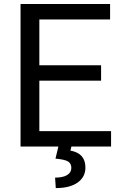

<svg xmlns="http://www.w3.org/2000/svg" viewBox="-20 -731 608 958"><path d="M484.4 -328.6H176.3V-76.7H534.2V0H82.5V-710.9H529.3V-633.8H176.3V-405.3H484.4ZM337.4 -4.9 331.5 20.5Q406.2 33.7 406.2 105Q406.2 152.3 367.2 179.9Q328.1 207.5 258.3 207.5L254.9 155.3Q293.5 155.3 314.7 142.6Q335.9 129.9 335.9 106.9Q335.9 85.4 320.3 75.2Q304.7 64.9 256.8 60.5L272.5 -4.9Z"/></svg>

Font: Roboto
Style: Regular
Weight: 400
Designer: Google
Version: Version 2.001047; 2015